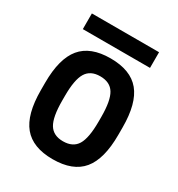

<svg xmlns="http://www.w3.org/2000/svg" viewBox="-163 -774 826 891"><g transform="rotate(30 250.0 -328.5)"><path d="M250 10Q143 10 93 -50.5Q43 -111 43 -240V-280Q43 -409 93 -469.5Q143 -530 250 -530Q358 -530 408 -469.5Q458 -409 458 -280V-240Q458 -111 408 -50.5Q358 10 250 10ZM250 -86Q303 -86 325.5 -123Q348 -160 348 -248V-273Q348 -360 325.5 -397Q303 -434 250 -434Q198 -434 175.5 -397Q153 -360 153 -273V-248Q153 -160 175.5 -123Q198 -86 250 -86ZM70 -583V-667H430V-583Z"/></g></svg>

Font: M PLUS Code Latin Medium
Style: Regular
Weight: 500
Designer: Coji Morishita
Foundry: UNDERFOREST DESIGN
Version: Version 1.002; ttfautohint (v1.8.3)